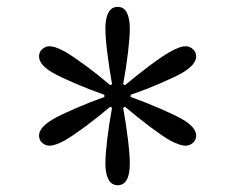

<svg xmlns="http://www.w3.org/2000/svg" viewBox="-20 -861 690 564"><path d="M325.7 -316.9Q307.6 -316.9 298.6 -334Q289.6 -351.1 289.6 -380.9Q289.6 -406.2 294.9 -451.2Q300.3 -496.1 309.1 -544.4L303.7 -547.4Q268.1 -517.1 231.2 -489.7Q194.3 -462.4 171.4 -449.2Q143.1 -433.1 125 -433.1Q113.3 -433.1 104 -441.4Q94.7 -449.7 94.7 -462.9Q94.7 -486.8 136.2 -511.2Q158.2 -523.9 199.5 -541.7Q240.7 -559.6 286.6 -576.2V-582.5Q242.2 -598.1 200.7 -616Q159.2 -633.8 136.2 -646.5Q94.7 -670.4 94.7 -695.3Q94.7 -708.5 104.2 -716.8Q113.8 -725.1 125 -725.1Q134.8 -725.1 146.5 -720.7Q158.2 -716.3 171.4 -709Q193.4 -696.3 230 -669.4Q266.6 -642.6 303.7 -610.8L309.1 -613.8Q300.8 -660.2 295.2 -705.8Q289.6 -751.5 289.6 -777.3Q289.6 -807.6 298.6 -824.2Q307.6 -840.8 325.7 -840.8Q343.8 -840.8 352.5 -824Q361.3 -807.1 361.3 -777.3Q361.3 -752 356 -706.8Q350.6 -661.6 341.8 -613.8L347.2 -610.8Q383.3 -641.1 419.9 -668.5Q456.5 -695.8 479 -708.5Q492.7 -716.3 504.4 -720.7Q516.1 -725.1 525.4 -725.1Q537.1 -725.1 546.6 -716.6Q556.2 -708 556.2 -695.3Q556.2 -670.9 514.6 -646.5Q492.7 -634.3 451.4 -616.5Q410.2 -598.6 363.8 -582.5V-576.2Q408.7 -560.1 450.4 -542Q492.2 -523.9 514.6 -511.2Q556.2 -487.3 556.2 -462.9Q556.2 -449.7 546.6 -441.4Q537.1 -433.1 525.4 -433.1Q507.8 -433.1 479 -448.7Q457 -461.4 420.9 -488.5Q384.8 -515.6 347.2 -547.4L341.8 -544.4Q350.1 -498 355.7 -452.4Q361.3 -406.7 361.3 -380.9Q361.3 -316.9 325.7 -316.9Z"/></svg>

Font: Pinar DS2-Regular
Style: Regular
Weight: 400
Designer: Amin Abedi
Version: Version 2.000